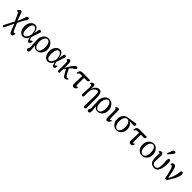

<svg xmlns="http://www.w3.org/2000/svg" viewBox="468 -2340 4256 4256"><g transform="rotate(45 2596.0 -211.5)"><path d="M309 161C342 158 358 130 357 77L337 74C328 83 322 87 319 87C311 86 303 80 296 68L278 34L212 -121C247 -194 276 -247 297 -280C310 -301 321 -317 329 -328C332 -335 334 -342 334 -349C334 -373 323 -385 302 -385C288 -385 276 -377 265 -361C257 -341 252 -325 250 -314C225 -244 205 -193 188 -160C153 -251 129 -313 117 -348C110 -367 98 -376 79 -376C57 -376 36 -354 17 -309L36 -301C42 -305 48 -307 54 -307C59 -307 63 -306 66 -303C69 -300 99 -235 155 -107C90 21 52 94 42 112C36 123 33 132 33 139C33 147 37 153 46 158C51 161 55 162 59 162C71 162 81 153 88 134C101 105 132 39 182 -64L253 115C268 148 287 163 309 161Z M721 -80C720 -69 715 -61 708 -57C705 -55 701 -54 697 -53C683 -54 673 -66 667 -89L659 -122L666 -142L727 -329C728 -334 729 -339 729 -343C729 -360 720 -370 702 -372C679 -375 667 -364 664 -340C663 -329 654 -290 639 -222C631 -321 595 -372 531 -377C498 -379 467 -366 438 -339C401 -304 382 -254 380 -188C379 -120 396 -68 431 -33C458 -6 487 7 519 6C568 5 609 -27 643 -91C647 -62 651 -41 655 -30C663 -6 678 6 701 6C734 2 749 -25 748 -74ZM625 -170C598 -79 565 -33 525 -32C476 -31 452 -80 452 -179C452 -213 457 -245 466 -275C480 -318 501 -340 530 -340C583 -340 615 -283 625 -170Z M1109 -176C1109 -230 1093 -276 1061 -315C1030 -354 992 -373 947 -373C902 -373 864 -353 833 -314C802 -275 788 -229 790 -176C795 -79 798 -6 800 43C801 62 797 77 789 90C782 103 778 115 778 126C778 148 791 159 817 159C848 159 861 131 857 75L846 -56C869 -11 903 11 949 10C994 9 1032 -8 1063 -43C1094 -78 1109 -122 1109 -176ZM1038 -177C1038 -80 1004 -16 949 -16C893 -16 855 -78 855 -174C855 -223 864 -263 882 -294C900 -326 923 -342 950 -342C1003 -342 1038 -276 1038 -177Z M1500 -80C1499 -69 1494 -61 1487 -57C1484 -55 1480 -54 1476 -53C1462 -54 1452 -66 1446 -89L1438 -122L1445 -142L1506 -329C1507 -334 1508 -339 1508 -343C1508 -360 1499 -370 1481 -372C1458 -375 1446 -364 1443 -340C1442 -329 1433 -290 1418 -222C1410 -321 1374 -372 1310 -377C1277 -379 1246 -366 1217 -339C1180 -304 1161 -254 1159 -188C1158 -120 1175 -68 1210 -33C1237 -6 1266 7 1298 6C1347 5 1388 -27 1422 -91C1426 -62 1430 -41 1434 -30C1442 -6 1457 6 1480 6C1513 2 1528 -25 1527 -74ZM1404 -170C1377 -79 1344 -33 1304 -32C1255 -31 1231 -80 1231 -179C1231 -213 1236 -245 1245 -275C1259 -318 1280 -340 1309 -340C1362 -340 1394 -283 1404 -170Z M1884 -54C1871 -46 1859 -42 1848 -43C1832 -44 1804 -89 1785 -126L1739 -220C1772 -259 1804 -286 1835 -301C1858 -312 1870 -327 1870 -344C1870 -360 1856 -375 1840 -375C1813 -375 1776 -342 1731 -275C1698 -224 1674 -186 1659 -159V-305C1659 -350 1644 -373 1613 -373C1588 -370 1572 -355 1564 -327L1578 -316C1585 -317 1592 -313 1598 -302C1605 -291 1608 -235 1608 -132C1608 -118 1607 -96 1606 -65C1605 -34 1605 -17 1605 -14C1605 -1 1613 6 1630 6C1649 6 1659 0 1659 -11V-109C1673 -131 1686 -151 1699 -168C1730 -113 1756 -68 1777 -34C1794 -7 1812 6 1833 6C1864 4 1887 -10 1900 -35Z M2257 -339C2261 -358 2257 -368 2244 -368H2015C1988 -368 1969 -361 1956 -348C1950 -342 1944 -331 1937 -314C1928 -289 1926 -274 1931 -268C1938 -261 1945 -262 1952 -271C1970 -294 1983 -306 1991 -308C1996 -309 2021 -309 2067 -309C2061 -162 2058 -76 2058 -49C2058 -20 2080 2 2104 5C2147 6 2173 -15 2182 -59L2164 -68C2157 -59 2150 -55 2142 -56C2129 -59 2123 -82 2123 -123C2123 -120 2123 -147 2124 -203V-308H2209C2232 -308 2254 -323 2257 -339Z M2636 -162C2636 -225 2633 -269 2626 -295C2613 -347 2585 -373 2542 -373C2478 -367 2432 -323 2404 -240C2407 -287 2409 -314 2409 -323C2412 -351 2392 -376 2357 -372C2332 -367 2311 -350 2295 -322L2313 -301C2324 -314 2335 -319 2344 -316C2355 -312 2361 -285 2361 -236C2361 -221 2360 -201 2359 -176C2358 -147 2357 -130 2357 -127L2351 -31C2350 -9 2360 3 2379 5C2403 6 2413 -4 2412 -32C2411 -93 2411 -134 2412 -153C2417 -220 2438 -268 2476 -298C2496 -313 2515 -321 2532 -321C2553 -321 2566 -309 2571 -285C2574 -268 2576 -229 2576 -167C2576 -93 2573 4 2568 124C2567 145 2578 157 2600 158C2623 157 2635 144 2635 121Z M3020 -176C3020 -230 3004 -276 2972 -315C2941 -354 2903 -373 2858 -373C2813 -373 2775 -353 2744 -314C2713 -275 2699 -229 2701 -176C2706 -79 2709 -6 2711 43C2712 62 2708 77 2700 90C2693 103 2689 115 2689 126C2689 148 2702 159 2728 159C2759 159 2772 131 2768 75L2757 -56C2780 -11 2814 11 2860 10C2905 9 2943 -8 2974 -43C3005 -78 3020 -122 3020 -176ZM2949 -177C2949 -80 2915 -16 2860 -16C2804 -16 2766 -78 2766 -174C2766 -223 2775 -263 2793 -294C2811 -326 2834 -342 2861 -342C2914 -342 2949 -276 2949 -177Z M3220 -79C3217 -71 3211 -65 3203 -62C3200 -60 3196 -59 3192 -58C3181 -57 3175 -78 3175 -119C3175 -127 3175 -163 3174 -227C3173 -291 3173 -328 3173 -339C3173 -362 3159 -373 3132 -373C3109 -371 3090 -359 3075 -336L3090 -321C3096 -325 3101 -325 3105 -321C3111 -314 3114 -222 3114 -45C3114 -14 3133 9 3156 8C3179 7 3198 -4 3215 -26C3222 -36 3230 -50 3238 -69Z M3678 -373C3679 -396 3671 -408 3653 -408C3650 -408 3647 -408 3644 -407C3623 -402 3557 -392 3446 -375C3401 -375 3364 -356 3333 -319C3302 -282 3287 -237 3287 -182C3287 -128 3303 -83 3335 -47C3367 -11 3406 7 3451 7C3496 7 3534 -11 3565 -47C3596 -83 3612 -128 3612 -182C3612 -217 3603 -251 3584 -282C3565 -313 3542 -334 3514 -345C3521 -344 3541 -343 3576 -342C3605 -341 3623 -341 3630 -341C3635 -341 3650 -339 3654 -339C3668 -339 3676 -350 3678 -373ZM3544 -183C3544 -86 3506 -19 3451 -19C3395 -19 3354 -86 3354 -182C3354 -278 3393 -344 3449 -344C3505 -344 3544 -279 3544 -183Z M4038 -339C4042 -358 4038 -368 4025 -368H3796C3769 -368 3750 -361 3737 -348C3731 -342 3725 -331 3718 -314C3709 -289 3707 -274 3712 -268C3719 -261 3726 -262 3733 -271C3751 -294 3764 -306 3772 -308C3777 -309 3802 -309 3848 -309C3842 -162 3839 -76 3839 -49C3839 -20 3861 2 3885 5C3928 6 3954 -15 3963 -59L3945 -68C3938 -59 3931 -55 3923 -56C3910 -59 3904 -82 3904 -123C3904 -120 3904 -147 3905 -203V-308H3990C4013 -308 4035 -323 4038 -339Z M4410 -180C4410 -234 4394 -280 4363 -317C4332 -355 4295 -374 4250 -374C4205 -374 4166 -355 4133 -317C4101 -280 4085 -234 4085 -180C4085 -126 4100 -81 4131 -46C4162 -11 4200 6 4245 6C4290 6 4329 -11 4361 -46C4394 -81 4410 -126 4410 -180ZM4342 -181C4342 -84 4306 -23 4251 -22C4191 -21 4152 -83 4152 -180C4152 -276 4195 -345 4251 -345C4306 -345 4342 -278 4342 -181Z M4782 -278C4782 -311 4781 -332 4778 -341C4773 -364 4760 -375 4739 -374C4718 -373 4708 -352 4708 -313C4708 -300 4709 -281 4711 -256C4713 -231 4714 -212 4714 -199C4714 -148 4711 -113 4706 -92C4695 -49 4671 -27 4635 -26C4590 -25 4562 -43 4550 -81C4547 -90 4546 -107 4546 -130C4546 -151 4547 -180 4550 -218C4553 -259 4554 -281 4554 -286C4555 -340 4537 -367 4500 -367C4473 -365 4455 -352 4446 -327L4458 -311C4468 -317 4477 -319 4485 -317C4490 -314 4492 -298 4490 -267C4488 -242 4487 -219 4487 -200C4487 -133 4495 -85 4512 -57C4537 -14 4579 8 4637 8C4690 8 4727 -21 4750 -78C4771 -131 4782 -197 4782 -278ZM4730 -553C4730 -574 4719 -585 4698 -585C4677 -585 4661 -571 4650 -542L4607 -429L4629 -414L4713 -513C4724 -526 4730 -540 4730 -553Z M5171 -326C5173 -360 5162 -377 5137 -377C5134 -377 5130 -376 5125 -375C5115 -372 5108 -364 5105 -353C5104 -348 5102 -337 5101 -321C5098 -276 5087 -223 5066 -162C5043 -112 5026 -80 5016 -66L5008 -72C4991 -163 4979 -220 4974 -242C4964 -286 4954 -317 4943 -336C4929 -360 4910 -372 4886 -372C4860 -369 4840 -352 4826 -319L4844 -307C4849 -312 4856 -313 4867 -310C4890 -303 4910 -264 4926 -192C4944 -135 4958 -72 4968 -2L5022 -1C5067 -74 5098 -125 5115 -154C5151 -222 5170 -279 5171 -326Z"/></g></svg>

Font: GFS Philostratos
Style: Regular
Weight: 400
Designer: George D. Matthiopoulos
Foundry: George D. Matthiopoulos
Version: Version 1.000